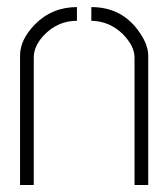

<svg xmlns="http://www.w3.org/2000/svg" viewBox="-20 -527 479 547"><path d="M37.1 0V-368.2Q37.1 -414.1 79.1 -457Q127.9 -506.8 199.2 -506.8V-467.8Q142.6 -467.8 102.5 -423.8Q76.2 -394.5 76.2 -363.3V0ZM240.2 -467.8V-506.8Q328.1 -506.8 377 -435.5Q402.3 -399.4 402.3 -368.2V0H363.3V-363.3Q363.3 -395.5 330.1 -429.7Q292 -466.8 240.2 -467.8Z"/></svg>

Font: Post No Bills Colombo Light
Style: Regular
Weight: 300
Designer: Kosala Senevirathne, Siva Puranthara, Lasantha Premarathna, Tharique Azeez
Foundry: Mooniak
Version: Version 1.220 ; ttfautohint (v1.6)